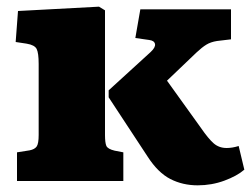

<svg xmlns="http://www.w3.org/2000/svg" viewBox="-20 -543 756 576"><path d="M31 0V-86L69 -92Q84 -95 90 -103.5Q96 -112 96 -138V-351Q96 -384 90 -396Q84 -408 60 -412L27 -417L34 -510L277 -523L295 -512V-138Q295 -115 299 -105.5Q303 -96 324 -91L350 -86V0ZM573 13Q528 13 491 -6Q454 -25 423 -73L306 -251V-272L432 -387Q447 -401 445 -411Q443 -421 428 -423L386 -429L401 -515H673V-425L631 -420Q612 -417 599 -409Q586 -401 570 -386L481 -301L583 -159Q605 -127 621 -113Q637 -99 660 -99Q677 -99 696 -105L713 -34Q691 -15 653 -1Q615 13 573 13Z"/></svg>

Font: Literata 12pt ExtraBold
Style: Regular
Weight: 800
Designer: Latin by Veronika Burian and Jose Scaglione. Greek by Irene Vlachou. Cyrillic by Vera Evstafieva.
Foundry: TypeTogether
Version: Version 3.002